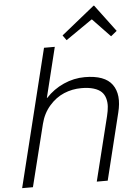

<svg xmlns="http://www.w3.org/2000/svg" viewBox="-67 -1119 830 1169"><g transform="rotate(-5 348.0 -534.5)"><path d="M643.1 -407.2 543 0H476.1L573.2 -392.1Q581.1 -424.3 582.8 -450.2Q584.5 -476.1 577.6 -500Q570.8 -523.9 554.2 -540Q537.6 -556.2 506.8 -565.7Q476.1 -575.2 432.1 -575.2Q376 -575.2 325.4 -554Q274.9 -532.7 235.4 -487.3Q195.8 -441.9 180.2 -378.9L85.9 0H20L227.1 -839.8H293L217.8 -534.2H220.2Q266.1 -584 328.9 -612.1Q391.6 -640.1 458 -640.1Q580.6 -640.1 625.5 -577.9Q670.4 -515.6 643.1 -407.2ZM553.2 -1068.8 676.8 -903.8 640.1 -874 533.2 -985.8H529.8L368.2 -874L346.2 -904.8L549.8 -1068.8Z"/></g></svg>

Font: Sinkin Sans 300 Light Italic
Style: Regular
Weight: 300
Italic angle: -112°
Designer: Keith Bates
Foundry: K-Type
Version: Sinkin Sans (version 1.0)  by Keith Bates   •   © 2014   www